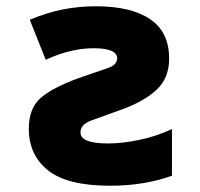

<svg xmlns="http://www.w3.org/2000/svg" viewBox="-20 -583 640 613"><path d="M332 10Q195 10 133.5 -39Q72 -88 72 -172Q72 -237 109.5 -270Q147 -303 232 -334Q296 -356 325 -366Q354 -376 354 -397Q354 -429 278 -429Q245 -429 207 -420.5Q169 -412 126 -392L75 -520Q130 -543 181.5 -553Q233 -563 286 -563Q398 -563 459 -522Q520 -481 520 -396Q520 -334 480.5 -297Q441 -260 373 -235Q307 -211 272 -198.5Q237 -186 237 -160Q237 -125 325 -125Q371 -125 425.5 -136.5Q480 -148 529 -171V-22Q440 10 332 10Z"/></svg>

Font: Noto Sans Mono Extra
Style: Regular
Weight: 800
Designer: Monotype Design Team
Foundry: Monotype Imaging Inc.
Version: Version 1.900